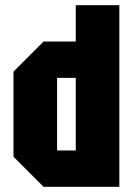

<svg xmlns="http://www.w3.org/2000/svg" viewBox="-20 -720 514 740"><path d="M440 -700V0H148L32 -116V-444L148 -560H272V-700ZM200 -140H272V-420H200Z"/></svg>

Font: Tektur Condensed
Style: Bold
Weight: 700
Width: 3
Designer: Adam Jagosz
Foundry: Adam Jagosz
Version: Version 1.005;gftools[0.9.30]